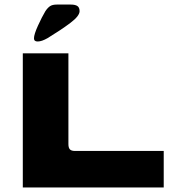

<svg xmlns="http://www.w3.org/2000/svg" viewBox="-20 -822 768 842"><path d="M280 -588V-190Q280 -174 286.5 -167Q293 -160 309 -160H698V0H80V-588ZM179 -773Q189 -788 199.5 -795Q210 -802 229 -802H290Q310 -802 319.5 -795.5Q329 -789 329 -773Q329 -752 288.5 -721.5Q248 -691 189 -655Q163 -640 145 -640Q129 -640 129 -654Q129 -671 146.5 -709.5Q164 -748 179 -773Z"/></svg>

Font: Dashboard
Style: Regular
Weight: 400
Designer: jaiki
Version: Version 1.000